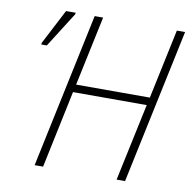

<svg xmlns="http://www.w3.org/2000/svg" viewBox="-80 -793 864 872"><g transform="rotate(10 352.0 -357.0)"><path d="M136 0H175L250 -357H590L514 0H553L704 -714H666L598 -393H258L326 -714H287ZM70 -545H96L198 -706L200 -714H155L72 -554Z"/></g></svg>

Font: Noto Sans SemiCondensed ExtraLight
Style: Italic
Weight: 200
Width: 4
Italic angle: -12°
Designer: Monotype Design Team
Foundry: Monotype Imaging Inc.
Version: Version 2.013